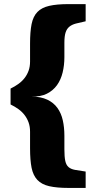

<svg xmlns="http://www.w3.org/2000/svg" viewBox="-20 -818 473 939"><path d="M398.9 101.1H315.9Q257.3 101.1 220.5 92.5Q183.6 84 162.8 62Q142.1 40 134.5 2.7Q127 -34.7 127 -92.8V-173.8Q127 -198.7 119.9 -218.8Q112.8 -238.8 100.3 -255.1Q87.9 -271.5 70.3 -284.2Q52.7 -296.9 31.7 -307.1V-384.8Q52.7 -395 70.3 -407.7Q87.9 -420.4 100.3 -436.5Q112.8 -452.6 119.9 -472.4Q127 -492.2 127 -517.1V-605Q127 -662.6 134.5 -700.2Q142.1 -737.8 162.8 -759.3Q183.6 -780.8 220.5 -789.3Q257.3 -797.9 315.9 -797.9H398.9V-713.9Q371.1 -708 351.6 -702.9Q332 -697.8 319.3 -687.5Q306.6 -677.2 300.8 -659.2Q294.9 -641.1 294.9 -608.9V-538.1Q294.9 -499.5 286.4 -463.9Q277.8 -428.2 258.8 -401.6Q239.7 -375 209 -359.6Q178.2 -344.2 133.8 -346.2Q180.2 -345.2 211.2 -330.6Q242.2 -315.9 260.7 -290.3Q279.3 -264.6 287.1 -229.7Q294.9 -194.8 294.9 -153.8V-87.9Q294.9 -50.8 299.3 -30.8Q303.7 -10.7 315.4 -0.7Q327.1 9.3 347.4 12.9Q367.7 16.6 398.9 21Z"/></svg>

Font: Aclonica
Style: Regular
Weight: 400
Version: Version 1.001